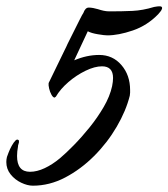

<svg xmlns="http://www.w3.org/2000/svg" viewBox="-47 -523 533 608"><path d="M57 65Q40 65 20 55.5Q0 46 -13.5 29Q-27 12 -27 -10Q-27 -14 -26.5 -18Q-26 -22 -25 -26Q-24 -29 -20 -39.5Q-16 -50 -10 -61Q-4 -72 2 -78Q8 -84 13 -78V-72L11 -65Q10 -63 10 -59Q7 -43 7 -29Q7 21 48 21Q70 21 94.5 9.5Q119 -2 143 -22Q162 -38 187 -63.5Q212 -89 237 -120Q262 -151 281.5 -184.5Q301 -218 308 -250Q311 -265 311 -276Q311 -313 276 -313Q253 -313 224 -299Q195 -285 169.5 -263Q144 -241 130 -217L126 -214Q121 -214 116 -223Q111 -232 108.5 -243Q106 -254 107 -260L158 -365Q160 -369 162.5 -374Q165 -379 167 -384Q176 -402 186.5 -423Q197 -444 205.5 -461Q214 -478 217 -482Q223 -499 234 -499Q241 -499 248.5 -497.5Q256 -496 263 -494Q272 -491 281 -489Q290 -487 300 -487Q340 -487 372.5 -488.5Q405 -490 441 -501Q447 -502 450.5 -502.5Q454 -503 456 -503H459Q468 -503 466 -495Q465 -492 463 -489Q461 -486 459 -484L454 -478Q419 -442 373.5 -426.5Q328 -411 293 -411Q284 -411 263 -414.5Q242 -418 231 -424L188 -332Q228 -349 267 -349Q310 -349 337.5 -317Q365 -285 365 -238Q365 -234 365 -229.5Q365 -225 364 -220Q352 -172 322.5 -121.5Q293 -71 251 -29Q209 13 159.5 39Q110 65 57 65Z"/></svg>

Font: Birthstone Bounce Medium
Style: Regular
Weight: 500
Designer: Robert E. Leuschke
Foundry: Rob Leuschke
Version: Version 1.010; ttfautohint (v1.8.3)